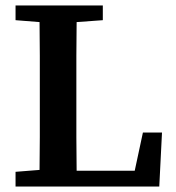

<svg xmlns="http://www.w3.org/2000/svg" viewBox="-20 -684 647 704"><path d="M37 -610V-664H357V-610L261 -603Q260 -542 260 -480Q260 -418 260 -356V-296Q260 -241 260 -180.5Q260 -120 261 -58H474L504 -198H574L564 0H37V-54L125 -61Q126 -122 126 -182.5Q126 -243 126 -301V-356Q126 -418 126 -480Q126 -542 125 -603Z"/></svg>

Font: Source Serif 4 SmText Semibold
Style: Regular
Weight: 600
Designer: Frank Grießhammer
Foundry: Adobe
Version: Version 4.005;hotconv 1.1.0;makeotfexe 2.6.0